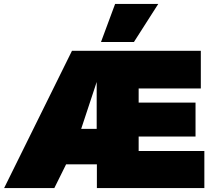

<svg xmlns="http://www.w3.org/2000/svg" viewBox="-20 -959 1086 979"><path d="M1 0 347 -700H1004V-508H687V-436H977V-263H687V-189H1022V0H474V-121H317L257 0ZM394 -302H473V-541ZM495 -745 567 -939H787L663 -745Z"/></svg>

Font: Georama Black
Style: Regular
Weight: 900
Designer: Jean-Baptiste Levee
Foundry: Production Type
Version: Version 1.001